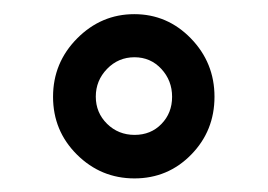

<svg xmlns="http://www.w3.org/2000/svg" viewBox="-20 -715 382 274"><path d="M132.8 -616.7Q116.7 -600.1 116.7 -577.1Q116.7 -554.2 132.8 -538.3Q148.9 -522.5 172.1 -522.5Q195.3 -522.5 210.4 -538.1Q225.6 -553.7 225.6 -576.9Q225.6 -600.1 210.2 -616.7Q194.8 -633.3 171.9 -633.3Q148.9 -633.3 132.8 -616.7ZM171.9 -460.4Q124 -460.4 89.8 -494.4Q55.7 -528.3 55.7 -576.9Q55.7 -625.5 90.1 -660.2Q124.5 -694.8 171.6 -694.8Q218.8 -694.8 252.4 -660.2Q286.1 -625.5 286.1 -576.9Q286.1 -528.3 252.9 -494.4Q219.7 -460.4 171.9 -460.4Z"/></svg>

Font: Yantramanav Medium
Style: Regular
Weight: 500
Version: Version 1.001;PS 1.0;hotconv 1.0.72;makeotf.lib2.5.5900; ttf